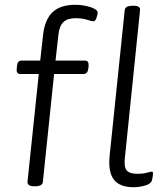

<svg xmlns="http://www.w3.org/2000/svg" viewBox="-20 -776 701 802"><path d="M123 2Q93 2 95 -18L142 -467H64Q47 -467 50 -490L51 -500Q53 -523 69 -523H148L160 -631Q167 -694 199.5 -725Q232 -756 295 -756Q317 -756 338.5 -751.5Q360 -747 374 -739.5Q388 -732 388 -724Q388 -716 383 -701.5Q378 -687 371 -687Q363 -687 343.5 -693.5Q324 -700 296 -700Q262 -700 245 -684Q228 -668 224 -631L212 -523H335Q352 -523 350 -500L349 -490Q346 -467 329 -467H206L159 -16Q157 2 127 2ZM538 6Q480 6 455.5 -26Q431 -58 438 -126L501 -734Q503 -752 534 -752H538Q567 -752 565 -734L502 -120Q497 -79 509 -64.5Q521 -50 554 -50Q578 -50 593.5 -54.5Q609 -59 614 -59Q619 -59 619 -52Q619 -48 618 -39.5Q617 -31 614 -21Q609 -7 584.5 -0.5Q560 6 538 6Z"/></svg>

Font: Asap Semi Expanded Semi Expanded Light
Style: Italic
Weight: 300
Width: 6
Italic angle: -6°
Designer: Pablo Cosgaya
Foundry: Omnibus-Type
Version: Version 3.001; ttfautohint (v1.8.4.7-5d5b)